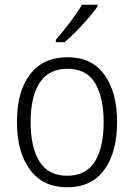

<svg xmlns="http://www.w3.org/2000/svg" viewBox="-20 -851 569 815"><path d="M477 -333Q477 -205 423 -130.5Q369 -56 264 -56Q163 -56 107.5 -130.5Q52 -205 52 -333Q52 -464 108 -536Q164 -608 267 -608Q370 -608 423.5 -533.5Q477 -459 477 -333ZM110 -333Q110 -226 147.5 -165.5Q185 -105 265 -105Q345 -105 382.5 -165Q420 -225 420 -333Q420 -436 384 -497.5Q348 -559 266 -559Q187 -559 148.5 -500Q110 -441 110 -333ZM394 -823Q379 -802 355 -774Q331 -746 304 -718.5Q277 -691 254 -672H217V-682Q246 -715 277 -756Q308 -797 328 -831H394Z"/></svg>

Font: Noto Sans Malayalam UI SemiCondensed Light
Style: Regular
Weight: 300
Width: 4
Designer: Jelle Bosma - Monotype Design Team
Foundry: Monotype Imaging Inc.
Version: Version 2.104; ttfautohint (v1.8.4.7-5d5b)